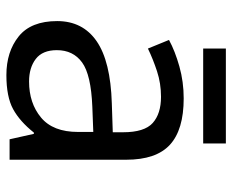

<svg xmlns="http://www.w3.org/2000/svg" viewBox="-83 -634 727 601"><g transform="rotate(90 280.5 -333.5)"><path d="M288 -545Q386 -545 433 -502Q480 -459 480 -365V0H416L399 -76H395Q360 -32 321.5 -11Q283 10 215 10Q142 10 94 -28.5Q46 -67 46 -149Q46 -229 109 -272.5Q172 -316 303 -320L394 -323V-355Q394 -422 365 -448Q336 -474 283 -474Q241 -474 203 -461.5Q165 -449 132 -433L105 -499Q140 -518 188 -531.5Q236 -545 288 -545ZM314 -259Q214 -255 175.5 -227Q137 -199 137 -148Q137 -103 164.5 -82Q192 -61 235 -61Q303 -61 348 -98.5Q393 -136 393 -214V-262ZM429 -677V-606H132V-677Z"/></g></svg>

Font: Noto Sans Adlam Unjoined
Style: Regular
Weight: 400
Designer: Mark Jamra, Neil Patel
Foundry: JamraPatel LLC
Version: Version 3.001